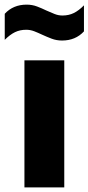

<svg xmlns="http://www.w3.org/2000/svg" viewBox="-62 -809 382 829"><path d="M43.5 0V-548.5H215.5V0ZM206 -634Q182 -634 161 -642Q140 -650 120.5 -659Q102.5 -667.5 85.8 -674Q69 -680.5 51.5 -680.5Q24 -680.5 2.5 -670Q-19 -659.5 -41.5 -637V-749.5Q-5 -789 53 -789Q77 -789 98 -781Q119 -773 138.5 -763.5Q156.5 -755.5 173.2 -748.8Q190 -742 207.5 -742Q235 -742 256.8 -752.8Q278.5 -763.5 300.5 -786V-673.5Q264 -634 206 -634Z"/></svg>

Font: Encode Sans Condensed Condensed ExtraBold
Style: Regular
Weight: 800
Width: 3
Designer: Multiple Designers
Foundry: Impallari Type
Version: Version 3.000; ttfautohint (v1.8.3) -l 8 -r 50 -G 200 -x 14 